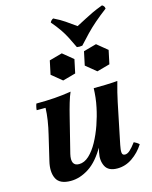

<svg xmlns="http://www.w3.org/2000/svg" viewBox="-133 -988 864 1090"><g transform="rotate(-15 299.0 -443.5)"><path d="M146 15Q81 15 61.5 -24.5Q42 -64 57 -126L91 -270Q101 -311 107 -350Q113 -389 114 -423H62Q62 -430 64.5 -441.5Q67 -453 70 -460Q128 -460 177 -463.5Q226 -467 275 -475Q265 -453 254 -416Q243 -379 233.5 -340Q224 -301 216 -270L182 -134Q174 -100 182.5 -82.5Q191 -65 216 -65Q247 -65 275 -91Q303 -117 326 -159Q349 -201 366.5 -251Q384 -301 394 -350H425Q397 -214 352 -134Q307 -54 253.5 -19.5Q200 15 146 15ZM420 15Q367 15 349.5 -19.5Q332 -54 342 -100L394 -350Q400 -378 403 -405Q406 -432 407 -460Q443 -460 477 -461Q511 -462 547 -465Q537 -430 530.5 -403Q524 -376 518 -348L469 -110Q463 -82 464.5 -66Q466 -50 482 -50Q496 -50 511 -63.5Q526 -77 547 -105Q555 -101 562.5 -96.5Q570 -92 577 -85Q549 -41 508 -13Q467 15 420 15ZM283 -698 344 -648 327 -568 251 -547 190 -597 207 -677ZM484 -698 545 -648 528 -568 452 -547 391 -597 408 -677ZM574 -902Q581 -898 584.5 -893Q588 -888 589 -879Q548 -848 517.5 -821.5Q487 -795 461 -768Q435 -741 407 -710Q390 -707 375 -710Q358 -746 344.5 -772.5Q331 -799 313.5 -824.5Q296 -850 268 -883Q274 -896 287 -902Q326 -883 351 -865.5Q376 -848 410 -824Q445 -842 467.5 -854Q490 -866 513.5 -877Q537 -888 574 -902Z"/></g></svg>

Font: Poltawski Nowy
Style: Bold Italic
Weight: 700
Italic angle: -12°
Designer: Adam Pótawski, Mateusz Machalski, Borys Kosmynka, Ania Wieluska
Foundry: Capitalics.wtf
Version: Version 1.001;gftools[0.9.25]